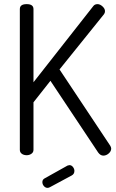

<svg xmlns="http://www.w3.org/2000/svg" viewBox="-20 -751 562 929"><path d="M76 -26C76 -18 79.2 -11.7 85.5 -7C91.8 -2.3 99.7 0 109 0C117.7 0 125.3 -2.3 132 -7C138.7 -11.7 142 -18 142 -26V-256L224 -360L455 -13C462.3 -3 470.7 2 480 2C489.3 2 498 -1.5 506 -8.5C514 -15.5 518 -23.3 518 -32C518 -35.3 516.7 -39.7 514 -45L268 -415L483 -682C486.3 -686 488 -691 488 -697C488 -705 484 -712.7 476 -720C468 -727.3 460 -731 452 -731C442.7 -731 435.7 -727.7 431 -721L142 -353V-707C142 -723 131 -731 109 -731C87 -731 76 -723 76 -707ZM185 130C185 137.3 187.5 143.8 192.5 149.5C197.5 155.2 203.3 158 210 158C213.3 158 217 157 221 155L327 98C335.7 93.3 340 86 340 76C340 69.3 337.7 63 333 57C328.3 51 322.7 48 316 48C314 48 311 48.7 307 50L196 112C188.7 116 185 122 185 130Z"/></svg>

Font: Terminal Dosis
Style: Book
Weight: 400
Designer: EdgarTolentino, PabloImpallari, IginoMarini
Foundry: EdgarTolentino, PabloImpallari, IginoMarini
Version: Version 1.006